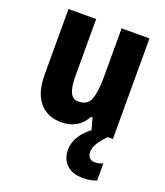

<svg xmlns="http://www.w3.org/2000/svg" viewBox="-144 -647 849 985"><g transform="rotate(20 280.5 -154.0)"><path d="M501 -549V0H384L365 -69H357Q336 -29 301.5 -9.5Q267 10 221 10Q145 10 102 -41.5Q59 -93 59 -192V-549H210V-237Q210 -179 223.5 -149.5Q237 -120 268 -120Q319 -120 334 -162.5Q349 -205 349 -281V-549ZM414 102Q414 121 424.5 132.5Q435 144 454 144Q468 144 479 141Q490 138 498 134V228Q485 233 467 237Q449 241 426 241Q366 241 334.5 210.5Q303 180 303 129Q303 91 327 53Q351 15 399 -16L473 0Q441 33 427.5 56.5Q414 80 414 102Z"/></g></svg>

Font: Noto Sans Tamil Condensed ExtraBold
Style: Regular
Weight: 800
Width: 3
Designer: Jelle Bosma - Monotype Design Team
Foundry: Monotype Imaging Inc.
Version: Version 2.004; ttfautohint (v1.8.4.7-5d5b)